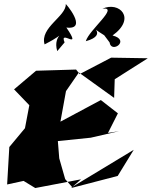

<svg xmlns="http://www.w3.org/2000/svg" viewBox="-20 -969 766 969"><path d="M525 -298 575 -397 489 -464 285 -355 313 -509 378 -603 556 -475 559 -569 726 -675 541 -678 382 -595 364 -618 162 -612 51 -518 128 -438 106 -322 27 -227 16 -38 99 -56 158 -20 389 -64 339 -20 574 -81 655 -213 344 -25 309 -65 279 -170 272 -257 438 -274 581 -307ZM306 -755C276 -826 400 -705 315 -830C430 -816 305 -960 312 -948C314 -886 180 -830 205 -745C343 -815 241 -800 269 -711ZM533 -755C541 -696 641 -766 548 -790C670 -877 582 -964 497 -925C584 -937 429 -818 413 -761C537 -795 405 -853 506 -791Z"/></svg>

Font: Asimov Silicon
Style: Regular
Weight: 400
Designer: Google
Version: Version 2.000980; 2014